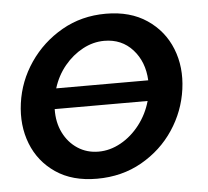

<svg xmlns="http://www.w3.org/2000/svg" viewBox="-44 -579 689 636"><g transform="rotate(-5 300.5 -261.0)"><path d="M254 10Q172 10 117 -27.5Q62 -65 38 -126.5Q14 -188 24 -261Q34 -334 76 -395.5Q118 -457 183.5 -494.5Q249 -532 330 -532Q411 -532 466.5 -494.5Q522 -457 546.5 -395.5Q571 -334 561 -261Q551 -188 510 -126.5Q469 -65 403 -27.5Q337 10 254 10ZM317 -443Q280 -443 245.5 -424.5Q211 -406 184.5 -374Q158 -342 145 -300H451Q448 -362 411.5 -402.5Q375 -443 317 -443ZM267 -79Q305 -79 341 -99Q377 -119 404 -154Q431 -189 443 -232H134Q133 -188 150 -153.5Q167 -119 197.5 -99Q228 -79 267 -79Z"/></g></svg>

Font: Raleway SemiBold
Style: Italic
Weight: 600
Italic angle: -12°
Designer: Matt McInerney, Pablo Impallari, Rodrigo Fuenzalida
Foundry: Matt McInerney, Pablo Impallari, Rodrigo Fuenzalida
Version: Version 4.026